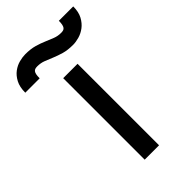

<svg xmlns="http://www.w3.org/2000/svg" viewBox="-331 -809 885 885"><g transform="rotate(-45 111.0 -366.5)"><path d="M16.6 -654.3Q38.6 -654.3 57.4 -647Q76.2 -639.6 97.2 -630.9Q118.2 -622.1 143.6 -614.7Q168.9 -607.4 204.1 -607.4Q221.7 -607.4 243.4 -613.5Q265.1 -619.6 284.2 -634Q303.2 -648.4 316.2 -672.4Q329.1 -696.3 329.1 -732.4H235.4Q235.4 -717.8 233.4 -708.5Q231.4 -699.2 227.5 -694.1Q223.6 -689 217.8 -687.3Q211.9 -685.5 204.1 -685.5Q182.1 -685.5 163.3 -692.9Q144.5 -700.2 123.5 -709.2Q102.5 -718.3 77.1 -725.6Q51.8 -732.9 16.6 -732.9Q-1 -732.9 -22.7 -727.3Q-44.4 -721.7 -63.5 -707.5Q-82.5 -693.4 -95.5 -668.9Q-108.4 -644.5 -108.4 -607.4H-14.6Q-14.6 -622.6 -12.7 -631.8Q-10.7 -641.1 -6.8 -646Q-2.9 -650.9 2.9 -652.6Q8.8 -654.3 16.6 -654.3ZM62.5 0H156.2V-531.2H62.5Z"/></g></svg>

Font: Michroma
Style: Regular
Weight: 400
Version: Version 1.000